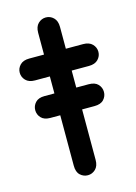

<svg xmlns="http://www.w3.org/2000/svg" viewBox="-103 -696 542 764"><g transform="rotate(-15 168.0 -314.0)"><path d="M77 -338Q52 -338 39.5 -324.5Q27 -311 27 -293Q27 -275 39.5 -261.5Q52 -248 77 -248Q102 -248 130 -248Q158 -248 190.5 -248Q223 -248 259 -248Q285 -248 297.5 -261.5Q310 -275 310 -293Q310 -311 297.5 -324.5Q285 -338 259 -338Q235 -338 206.5 -338Q178 -338 146 -338Q114 -338 77 -338ZM118 -40Q118 -14 131.5 -1.5Q145 11 163 11Q181 11 194.5 -2Q208 -15 208 -40Q208 -67 208 -84.5Q208 -102 208 -120Q208 -138 208 -165Q208 -215 208 -254Q208 -293 208 -327Q208 -361 208 -393.5Q208 -426 208 -463Q208 -486 208 -502.5Q208 -519 208 -532Q208 -545 208 -558Q208 -571 208 -588Q208 -613 194.5 -626Q181 -639 163 -639Q145 -639 131.5 -626Q118 -613 118 -588Q118 -573 118 -551.5Q118 -530 118 -507Q118 -484 118 -463Q118 -408 118 -367Q118 -326 118 -292.5Q118 -259 118 -228.5Q118 -198 118 -165Q118 -140 118 -121Q118 -102 118 -83Q118 -64 118 -40ZM279 -408Q304 -408 317 -421.5Q330 -435 330 -453Q330 -471 317 -484.5Q304 -498 279 -498Q263 -498 250.5 -498Q238 -498 222 -498Q194 -498 166.5 -498Q139 -498 111 -498Q101 -498 93.5 -498Q86 -498 78 -498Q70 -498 57 -498Q32 -498 19 -484.5Q6 -471 6 -453Q6 -435 19 -421.5Q32 -408 57 -408Q67 -408 76.5 -408Q86 -408 94 -408Q102 -408 111 -408Q141 -408 166.5 -408Q192 -408 222 -408Q236 -408 250 -408Q264 -408 279 -408Z"/></g></svg>

Font: Tilt Neon
Style: Regular
Weight: 400
Designer: Andy Clymer
Foundry: Andy Clymer
Version: Version 1.000